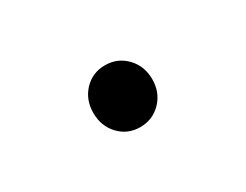

<svg xmlns="http://www.w3.org/2000/svg" viewBox="-36 -630 663 517"><g transform="rotate(-30 296.0 -372.0)"><path d="M294 -276Q255 -276 229 -303.5Q203 -331 203 -372Q203 -413 229 -440.5Q255 -468 294 -468Q333 -468 359.5 -440.5Q386 -413 386 -372Q386 -331 359.5 -303.5Q333 -276 294 -276Z"/></g></svg>

Font: Resource Han Rounded JP
Style: Bold
Weight: 700
Designer: Cyano Hao (round all glyphs); Ryoko NISHIZUKA 西塚涼子 (kana, bopomofo & ideographs); Paul D. Hunt (Latin, Greek & Cyrillic)
Foundry: Cyano Hao
Version: 0.990